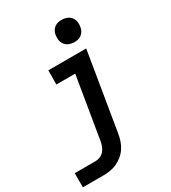

<svg xmlns="http://www.w3.org/2000/svg" viewBox="-228 -863 1057 1190"><g transform="rotate(-30 300.0 -267.5)"><path d="M153 215H5V114H154Q171 114 187.5 107Q204 100 216 86Q228 72 234 55Q240 38 243 21L316 -419H181L182 -520H453L361 37Q357 61 349 85Q341 109 327 130.5Q313 152 292.5 169Q272 186 249 196.5Q226 207 201.5 211Q177 215 153 215ZM409 -590Q390 -590 373 -597Q356 -604 344.5 -618Q333 -632 330.5 -651Q328 -670 331 -689Q333 -702 340 -714.5Q347 -727 358.5 -735.5Q370 -744 383 -747Q396 -750 410 -750Q429 -750 446.5 -743Q464 -736 475 -722Q486 -708 489 -689Q492 -670 488 -651Q486 -638 479 -625.5Q472 -613 460.5 -604.5Q449 -596 436 -593Q423 -590 409 -590Z"/></g></svg>

Font: Iosevka Custom Oblique
Style: Bold
Weight: 700
Italic angle: -9°
Monospace: yes
Designer: Belleve Invis
Foundry: Belleve Invis
Version: Version 30.1.2; ttfautohint (v1.8.4)